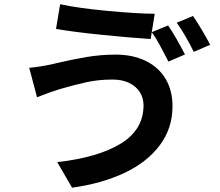

<svg xmlns="http://www.w3.org/2000/svg" viewBox="-20 -807 1017 887"><path d="M499.8 -439.5Q436.5 -439.5 381.8 -427.7Q327.1 -416 259.5 -396.2Q253.7 -394 244.9 -391.6Q214.6 -382.8 167 -363.8L151.1 -357.7L115 -493.7Q161.4 -497.8 219.7 -510Q233.2 -512.7 240.5 -515.1Q316.4 -533 381.3 -543.8Q446.3 -554.7 515.1 -554.7Q592.3 -554.7 651.7 -526.4Q711.2 -498 744 -444.3Q776.9 -390.6 776.9 -315.9Q776.9 -214.1 718.1 -135.9Q659.4 -57.6 555.1 -8.3Q450.7 41 313 60.1L244.4 -57.9Q434.3 -79.6 538.7 -144Q643.1 -208.5 643.1 -320.6Q643.1 -354 626.2 -381Q609.4 -408 577.1 -423.7Q544.9 -439.5 499.8 -439.5ZM694.8 -743.4 676 -626.7Q576.2 -633.3 446.4 -646.5Q316.7 -659.7 238.8 -673.3L257.8 -787.4Q338.6 -769.8 475.5 -756.8Q612.3 -743.9 694.8 -743.4ZM834.5 -555.4 758.1 -522.5 750.2 -538.1Q735.1 -567.9 716.3 -601.9Q697.5 -636 681.2 -658.4L756.6 -689.5Q773.9 -664.6 796.4 -625.2Q818.8 -585.9 834.5 -555.4ZM950.9 -600.1 875.2 -567.4Q858.4 -601.6 836.9 -639Q815.4 -676.5 796.4 -702.1L871.6 -733.2Q889.9 -706.8 913.5 -667.2Q937 -627.7 950.9 -600.1Z"/></svg>

Font: Min Sans VF VF
Style: Regular
Weight: 400
Designer: Jinseong-Kim, NotoSansCJK, Nunito
Foundry: Jinseong-Kim
Version: Version 1.420;Glyphs 3.1.2 (3151)